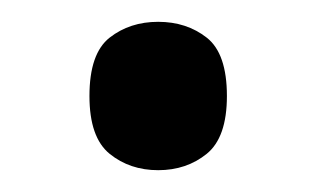

<svg xmlns="http://www.w3.org/2000/svg" viewBox="-20 -444 290 176"><path d="M125 -288Q99 -288 80.5 -303Q62 -318 62 -356Q62 -395 80.5 -409.5Q99 -424 125 -424Q151 -424 169.5 -409.5Q188 -395 188 -356Q188 -318 169.5 -303Q151 -288 125 -288Z"/></svg>

Font: NotoSerif-Regular
Style: Regular
Weight: 400
Designer: Monotype Design Team
Foundry: Monotype Imaging Inc.
Version: Version 2.007; ttfautohint (v1.8) -l 8 -r 50 -G 200 -x 14 -D